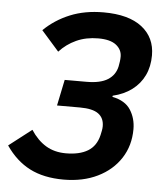

<svg xmlns="http://www.w3.org/2000/svg" viewBox="-52 -756 700 815"><g transform="rotate(5 298.0 -349.0)"><path d="M249 12Q164 12 104.5 -18.5Q45 -49 2 -112L99 -187Q127 -144 163.5 -122Q200 -100 249 -100Q307 -100 342.5 -121.5Q378 -143 389 -190Q391 -199 393 -209Q395 -219 395 -228Q395 -263 370.5 -281Q346 -299 292 -299H194L217 -410H310Q369 -410 400.5 -430Q432 -450 440 -487Q442 -497 443.5 -508Q445 -519 445 -529Q445 -559 420 -578.5Q395 -598 344 -598Q292 -598 250.5 -579Q209 -560 179 -527L104 -612Q151 -658 214 -684Q277 -710 357 -710Q464 -710 520.5 -666Q577 -622 577 -546Q577 -498 559 -460.5Q541 -423 507 -397.5Q473 -372 426 -361L425 -356Q480 -345 503 -309Q526 -273 526 -227Q526 -157 491 -103Q456 -49 393.5 -18.5Q331 12 249 12Z"/></g></svg>

Font: IBM Plex Sans SemiBold
Style: Italic
Weight: 600
Italic angle: -11.31°
Designer: Mike Abbink, Paul van der Laan, Pieter van Rosmalen
Foundry: Bold Monday
Version: Version 3.201